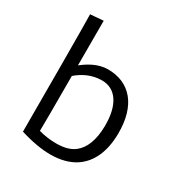

<svg xmlns="http://www.w3.org/2000/svg" viewBox="-185 -938 1036 1088"><g transform="rotate(30 333.5 -394.0)"><path d="M98.1 -24.9C174.8 -1 241.7 9.8 296.9 9.8C361.3 9.8 416.5 -4.4 460.4 -33.7C529.3 -80.1 570.3 -164.1 571.3 -283.7C573.7 -470.2 483.4 -571.8 339.8 -571.8C274.4 -571.8 217.3 -535.2 180.2 -505.9V-797.9L94.7 -791C94.7 -791 98.1 -777.3 98.1 -24.9ZM179.2 -76.7C179.2 -76.7 180.2 -155.3 180.2 -195.3V-436.5C218.8 -470.2 273.4 -500.5 341.8 -500.5C432.6 -500.5 486.3 -421.4 484.4 -283.7C483.4 -190.9 457 -128.4 414.1 -94.7C381.8 -68.8 338.9 -61 292.5 -61C259.8 -61 218.8 -65.4 179.2 -76.7Z"/></g></svg>

Font: Duru Sans
Style: Regular
Weight: 400
Designer: Onur Yazıcıgil
Foundry: Onur Yazıcıgil
Version: Version 1.002